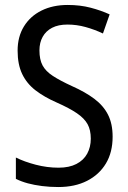

<svg xmlns="http://www.w3.org/2000/svg" viewBox="-20 -744 515 774"><path d="M434 -193Q434 -130 407 -85Q380 -40 331 -15Q282 10 215 10Q181 10 149.5 6Q118 2 92 -5Q66 -12 44 -23V-109Q78 -92 124 -80Q170 -68 216 -68Q259 -68 288 -83Q317 -98 331.5 -124.5Q346 -151 346 -185Q346 -220 333 -243.5Q320 -267 290 -287.5Q260 -308 208 -331Q158 -353 123 -380Q88 -407 69.5 -445.5Q51 -484 51 -540Q51 -596 76.5 -637.5Q102 -679 147.5 -701.5Q193 -724 253 -724Q303 -724 345 -713Q387 -702 422 -686L395 -609Q361 -625 325 -635Q289 -645 252 -645Q215 -645 190 -632Q165 -619 152 -595.5Q139 -572 139 -541Q139 -504 151.5 -480.5Q164 -457 193 -438Q222 -419 270 -397Q324 -373 360.5 -345.5Q397 -318 415.5 -281.5Q434 -245 434 -193Z"/></svg>

Font: Noto Sans Display SemiCondensed
Style: Regular
Weight: 400
Width: 4
Version: Version 2.003